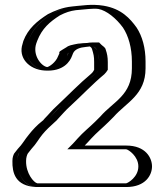

<svg xmlns="http://www.w3.org/2000/svg" viewBox="-20 -695 661 773"><path d="M572 -25C572 20 533 58 488 58H127C76 56 49 5 50 -48C50 -63 53 -74 58 -81L74 -101C91 -118 102 -140 118 -159C132 -176 152 -195 169 -210C174 -213 177 -217 180 -221C196 -237 211 -257 230 -273C277 -316 320 -362 369 -403C373 -407 377 -411 379 -416V-445C379 -465 376 -478 371 -493C371 -494 369 -497 368 -498C364 -501 360 -505 356 -509H352C349 -509 345 -509 341 -508L319 -506C309 -505 297 -503 288 -501C282 -501 279 -498 276 -496C272 -494 267 -491 260 -486C257 -486 254 -479 253 -477L249 -467C236 -432 193 -398 142 -416C107 -428 74 -472 91 -522L95 -533C114 -584 149 -614 193 -642C218 -655 243 -665 276 -669C312 -672 349 -678 387 -673C443 -664 481 -626 509 -588C532 -553 546 -504 546 -447V-420C546 -370 532 -342 510 -312C485 -276 445 -253 416 -220L395 -199C373 -177 347 -156 325 -132C317 -124 311 -116 304 -109H488C533 -109 572 -70 572 -25ZM252 -499C242 -492 240 -484 239 -483L235 -472C224 -442 188 -415 147 -430C119 -440 91 -476 105 -517L109 -528C127 -575 158 -602 200 -629C225 -641 248 -650 278 -654C316 -657 350 -663 385 -658C434 -650 471 -615 497 -579C519 -546 531 -501 531 -447V-420C531 -373 519 -350 498 -321C475 -288 436 -265 405 -230L384 -210C363 -189 337 -167 314 -142C306 -133 299 -126 293 -120L268 -94H488C524 -94 557 -61 557 -25C557 11 525 43 488 43H127C87 41 64 3 65 -47C65 -60 68 -69 70 -72L85 -91C104 -111 115 -132 130 -149C143 -165 162 -184 178 -198C201 -217 219 -243 240 -262C286 -305 331 -351 379 -391C385 -396 390 -404 394 -412V-445C394 -469 392 -478 384 -501C381 -510 369 -517 362 -524H352C348 -524 342 -524 339 -523L318 -521C302 -519 277 -515 268 -509C262 -506 258 -503 252 -499ZM239 -483C250 -506 283 -518 318 -521L339 -523C342 -524 348 -524 352 -524H362C369 -517 381 -510 384 -501C392 -478 394 -469 394 -445V-412C390 -404 384 -397 379 -392C330 -352 288 -306 240 -262C219 -243 201 -217 178 -198C162 -184 143 -165 130 -149C115 -132 104 -111 85 -91L70 -72C68 -69 65 -60 65 -47C64 3 87 41 127 43H488C525 43 557 11 557 -25C557 -61 524 -94 488 -94H268L293 -120C299 -126 306 -133 314 -142C337 -167 363 -189 384 -210L405 -230C436 -265 475 -288 498 -321C519 -350 531 -373 531 -420V-447C531 -501 519 -546 497 -579C471 -615 434 -650 385 -658C350 -663 316 -657 278 -654C248 -650 225 -641 200 -629C158 -602 127 -575 109 -528L105 -517C91 -476 119 -440 147 -430C188 -415 224 -442 235 -472ZM260 -486C276 -497 293 -503 319 -506L341 -508C344 -508 349 -509 352 -509H356C364 -502 370 -497 370 -496C377 -474 379 -467 379 -445V-416C375 -410 372 -405 369 -403C320 -362 277 -317 230 -273C212 -257 198 -239 181 -222C177 -217 175 -215 169 -210C152 -197 132 -176 118 -159C102 -140 91 -119 74 -101L58 -81C54 -73 50 -64 50 -48C49 5 76 55 127 58H488C533 58 572 20 572 -25C572 -70 533 -109 488 -109H304C308 -113 318 -124 325 -132C347 -156 373 -177 395 -199L416 -220C445 -252 485 -276 510 -312C532 -342 546 -370 546 -420V-447C546 -504 533 -552 509 -588C482 -625 443 -664 387 -673C349 -678 314 -672 276 -669C244 -666 218 -654 193 -642C150 -614 115 -585 95 -533L91 -522C74 -472 107 -429 142 -416C193 -398 236 -432 249 -467C253 -476 251 -480 260 -486ZM278 -516C256 -512 249 -506 248 -505C244 -503 236 -498 233 -496C213 -485 220 -483 219 -480L214 -469C205 -444 178 -426 170 -425C147 -428 110 -472 126 -520L130 -531C149 -580 180 -607 221 -633C244 -645 263 -651 285 -654C325 -657 353 -662 376 -659C409 -653 448 -621 475 -584C497 -551 511 -503 511 -447V-420C511 -311 437 -287 384 -226L363 -205C342 -184 314 -162 292 -137C284 -128 278 -121 272 -115L251 -94H488C497 -93 537 -66 537 -25C537 18 495 42 488 43H130C116 40 84 3 85 -47C85 -61 89 -72 92 -77L107 -96C126 -116 136 -136 151 -154C164 -170 184 -189 200 -203C206 -208 210 -212 213 -216C230 -234 245 -252 262 -267C310 -311 352 -356 400 -396C405 -401 410 -407 414 -414V-445C414 -465 411 -480 406 -494C404 -505 395 -508 388 -515L379 -524H352C345 -524 335 -523 331 -522L311 -521C299 -520 290 -519 278 -516ZM274 -480C281 -497 302 -504 325 -506L342 -508C347 -504 349 -502 350 -499C357 -476 359 -468 359 -445V-414C355 -406 350 -400 347 -398C299 -358 254 -311 208 -268C189 -251 176 -234 159 -217C155 -212 154 -210 148 -206C131 -193 110 -171 97 -154C80 -134 70 -114 52 -96L37 -77C34 -71 30 -62 30 -47C29 0 41 54 125 58H488C567 58 592 9 592 -25C592 -59 567 -109 488 -109H321C330 -118 337 -126 347 -137C369 -161 395 -182 417 -204L438 -225C489 -283 566 -313 566 -420V-447C566 -502 553 -549 530 -584C504 -620 469 -660 397 -672C349 -680 304 -672 271 -669C230 -665 199 -651 173 -638C129 -610 93 -580 74 -530L71 -519C52 -463 96 -415 160 -411C236 -406 262 -448 270 -470Z"/></svg>

Font: Blanket
Style: Black
Weight: 900
Foundry: Cannot Into Space Fonts
Version: Version 0.9